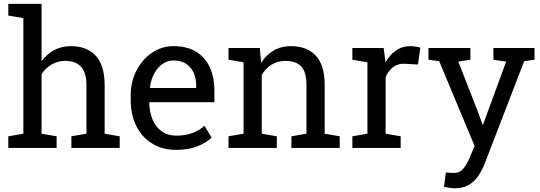

<svg xmlns="http://www.w3.org/2000/svg" viewBox="-20 -782 2855 1015"><path d="M23.9 0V-61.5L103.5 -75.2V-686L23.9 -699.7V-761.7H199.7V-458Q227.1 -496.1 266.6 -517.1Q306.2 -538.1 354.5 -538.1Q439.5 -538.1 486.3 -487.3Q533.2 -436.5 533.2 -331.1V-75.2L612.8 -61.5V0H357.4V-61.5L437 -75.2V-332Q437 -397.5 408.9 -428.7Q380.9 -460 325.2 -460Q285.6 -460 253.2 -441.2Q220.7 -422.4 199.7 -390.1V-75.2L279.3 -61.5V0Z M911.6 10.3Q838.4 10.3 784.2 -23.2Q730 -56.6 700.4 -116.2Q670.9 -175.8 670.9 -253.9V-275.4Q670.9 -350.6 701.9 -409.9Q732.9 -469.2 784.4 -503.7Q835.9 -538.1 897 -538.1Q968.3 -538.1 1016.4 -508.8Q1064.5 -479.5 1088.9 -426.5Q1113.3 -373.5 1113.3 -301.8V-241.7H770.5L769 -239.3Q770 -188.5 786.9 -149.2Q803.7 -109.9 835.4 -87.4Q867.2 -64.9 911.6 -64.9Q960.4 -64.9 997.3 -78.9Q1034.2 -92.8 1061 -117.2L1098.6 -54.7Q1070.3 -27.3 1023.7 -8.5Q977.1 10.3 911.6 10.3ZM773.4 -316.9H1017.1V-329.6Q1017.1 -367.7 1003.7 -397.7Q990.2 -427.7 963.6 -445.1Q937 -462.4 897 -462.4Q864.7 -462.4 838.4 -443.6Q812 -424.8 794.9 -392.6Q777.8 -360.4 772.5 -319.3Z M1188 0V-61.5L1267.6 -75.2V-452.6L1188 -466.3V-528.3H1353.5L1360.4 -449.7Q1386.7 -491.7 1426.5 -514.9Q1466.3 -538.1 1517.1 -538.1Q1602.5 -538.1 1649.4 -488Q1696.3 -438 1696.3 -333.5V-75.2L1775.9 -61.5V0H1520.5V-61.5L1600.1 -75.2V-331.5Q1600.1 -401.4 1572.5 -430.7Q1544.9 -460 1488.3 -460Q1446.8 -460 1414.8 -439.9Q1382.8 -419.9 1363.8 -385.3V-75.2L1443.4 -61.5V0Z M1842.8 0V-61.5L1922.4 -75.2V-452.6L1842.8 -466.3V-528.3H2008.3L2016.6 -460.9L2017.6 -451.7Q2040 -492.2 2073 -515.1Q2106 -538.1 2148.4 -538.1Q2163.6 -538.1 2179.4 -535.4Q2195.3 -532.7 2202.1 -530.3L2189.5 -440.9L2122.6 -444.8Q2084.5 -447.3 2058.6 -427.5Q2032.7 -407.7 2018.6 -374.5V-75.2L2098.1 -61.5V0Z M2384.3 213.4Q2373 213.4 2355 210.7Q2336.9 208 2327.1 205.6L2336.9 129.9Q2345.2 130.9 2359.9 131.6Q2374.5 132.3 2379.9 132.3Q2410.6 132.3 2429.9 108.9Q2449.2 85.4 2465.8 44.9L2488.8 -10.7L2301.8 -458.5L2245.1 -466.3V-528.3H2466.8V-466.3L2402.8 -456.5L2505.9 -192.4L2530.8 -123.5H2533.7L2655.8 -456.5L2588.4 -466.3V-528.3H2805.7V-466.3L2751 -458.5L2543 81.1Q2528.3 119.1 2507.6 149.2Q2486.8 179.2 2456.8 196.3Q2426.8 213.4 2384.3 213.4Z"/></svg>

Font: Roboto Slab LO
Style: Regular
Weight: 400
Designer: Google
Version: Version 2.000